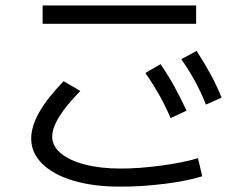

<svg xmlns="http://www.w3.org/2000/svg" viewBox="-20 -695 904 706"><path d="M94.7 -185.5Q94.7 -229.5 124 -281.7Q153.3 -334 213.9 -396.5L275.4 -360.4Q171.9 -255.4 171.9 -192.4Q171.9 -158.2 203.4 -131.6Q234.9 -105 292 -90.1Q349.1 -75.2 423.8 -75.2Q492.2 -75.2 573.5 -86.2Q654.8 -97.2 708 -113.3L723.6 -46.9Q670.9 -29.8 584.7 -19Q498.5 -8.3 423.8 -8.8Q325.7 -8.3 251.2 -30.3Q176.8 -52.2 135.7 -92.5Q94.7 -132.8 94.7 -185.5ZM136.7 -674.8H701.2V-607.4H136.7ZM514.6 -426.8 570.3 -459Q599.1 -417 621.6 -376.2Q644 -335.4 666 -288.1L607.4 -260.7Q588.4 -304.7 566.2 -344.5Q543.9 -384.3 514.6 -426.8ZM646.5 -477.5 703.1 -507.8Q732.9 -461.4 754.9 -420.9Q776.9 -380.4 794.9 -335.9L737.3 -310.5Q718.8 -356.4 697 -396.5Q675.3 -436.5 646.5 -477.5Z"/></svg>

Font: Pretendard GOV
Style: Regular
Weight: 400
Designer: Base glyphs from Inter by Rasmus Andersson; Hangeul glyphs from Noto Sans CJK(Source Han Sans) by Jang Soo-young and Kan
Foundry: Kil Hyung-jin
Version: Version 1.309